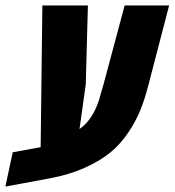

<svg xmlns="http://www.w3.org/2000/svg" viewBox="-69 -650 639 702"><path d="M549.3 -629.9 473.6 -338.9Q460.4 -287.6 444.3 -247.6Q428.2 -207.5 400.1 -165.5Q372.1 -123.5 334.7 -92.8Q297.4 -62 241 -36.6Q184.6 -11.2 113.3 2L-49.3 32.2L-22.5 -93.3L79.6 -111.8L85.9 -629.9H252.4L244.6 -341.8L221.7 -178.2Q270.5 -212.4 293.9 -287.1Q296.9 -297.4 302.2 -316.7Q307.6 -335.9 309.6 -341.8L386.7 -629.9Z"/></svg>

Font: Open Sans Hebrew Condensed Extra Bold
Style: Italic
Weight: 800
Width: 3
Italic angle: -12°
Foundry: Ascender Corporation, Yanek Iontef
Version: Version 2.001;PS 002.001;hotconv 1.0.70;makeotf.lib2.5.58329